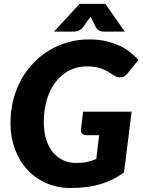

<svg xmlns="http://www.w3.org/2000/svg" viewBox="-20 -934 715 962"><path d="M362.5 -117.5Q392.5 -117.5 416.5 -122.8Q440.5 -128 462.5 -137.5L476.5 -256.5H414.5Q399.5 -256.5 391.8 -264.2Q384 -272 385.5 -284.5L396.5 -374.5H639.5L601.5 -70Q573.5 -49.5 543.5 -34.8Q513.5 -20 480.8 -10.5Q448 -1 411.8 3.5Q375.5 8 334.5 8Q267 8 211.2 -16.8Q155.5 -41.5 115.8 -85Q76 -128.5 54.2 -188Q32.5 -247.5 32.5 -317Q32.5 -377.5 46.2 -432.2Q60 -487 85.5 -533.5Q111 -580 146.8 -617.5Q182.5 -655 226.2 -681.5Q270 -708 320.5 -722.2Q371 -736.5 426.5 -736.5Q473 -736.5 510.8 -728Q548.5 -719.5 578.5 -705.2Q608.5 -691 632 -672.2Q655.5 -653.5 673.5 -633.5L620.5 -568Q607.5 -550.5 589.5 -546.8Q571.5 -543 552.5 -555Q535 -567 519.5 -575.8Q504 -584.5 488 -590.2Q472 -596 454.2 -598.8Q436.5 -601.5 414.5 -601.5Q367 -601.5 327.5 -581.2Q288 -561 259.5 -524.2Q231 -487.5 215.2 -436Q199.5 -384.5 199.5 -322.5Q199.5 -274.5 211.2 -236.2Q223 -198 244.5 -171.8Q266 -145.5 296 -131.5Q326 -117.5 362.5 -117.5ZM605 -775.5H502Q497.5 -775.5 492.5 -776Q487.5 -776.5 481.8 -778.8Q476 -781 470.2 -785.5Q464.5 -790 459.5 -798.5L440.5 -837.5L433.5 -850L424 -837.5L397 -798.5Q382 -782 369.8 -778.8Q357.5 -775.5 349 -775.5H250.5L378.5 -914.5H508Z"/></svg>

Font: Lato Black
Style: Italic
Weight: 900
Italic angle: -7°
Designer: Lukasz Dziedzic
Foundry: tyPoland Lukasz Dziedzic
Version: Version 2.007; 2014-02-27